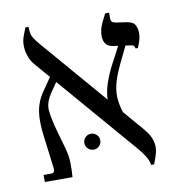

<svg xmlns="http://www.w3.org/2000/svg" viewBox="-70 -651 678 723"><g transform="rotate(-10 268.5 -290.0)"><path d="M450 6Q449 -9 438 -27Q427 -45 413 -61L79 -449Q69 -462 62.5 -481Q56 -500 56 -520Q56 -538 61.5 -553Q67 -568 74 -586H86V-582Q86 -578 88 -562Q90 -546 114 -518L445 -133Q464 -111 471.5 -93Q479 -75 479 -57Q479 -46 475.5 -33Q472 -20 462 6ZM45 0V-27H73Q83 -27 85.5 -32.5Q88 -38 87 -45L70 -180Q66 -217 67.5 -244.5Q69 -272 77 -294.5Q85 -317 99 -337L145 -404L164 -380L129 -329Q104 -293 107 -262Q110 -231 123 -184L144 -110Q152 -82 152.5 -53Q153 -24 151 0ZM381 -206 332 -262Q332 -293 344 -328Q356 -363 376 -400L413 -470L438 -463L405 -395Q386 -356 377 -326Q368 -296 369 -268Q370 -240 381 -206ZM469 -436Q468 -441 465.5 -445Q463 -449 457 -450L386 -460Q367 -463 359 -475Q351 -487 351 -503Q351 -529 362.5 -552.5Q374 -576 379 -586H394V-567Q394 -555 398 -551Q402 -547 412 -545L454 -539Q479 -535 485.5 -520.5Q492 -506 492 -493Q492 -474 486 -457.5Q480 -441 478 -436ZM248 -88Q235 -88 226 -97Q217 -106 217 -119Q217 -131 226 -140Q235 -149 248 -149Q260 -149 269 -140Q278 -131 278 -119Q278 -106 269 -97Q260 -88 248 -88Z"/></g></svg>

Font: Frank Ruhl Libre Light
Style: Regular
Weight: 300
Designer: Yanek Iontef
Foundry: Fontef
Version: Version 6.003;gftools[0.9.30]